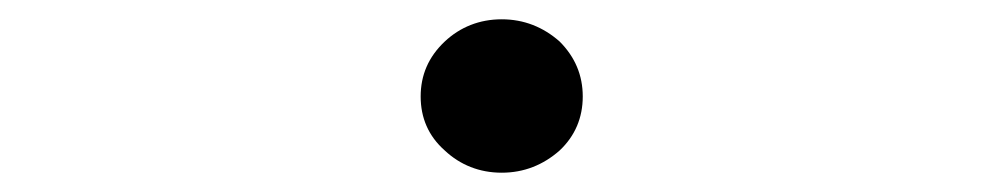

<svg xmlns="http://www.w3.org/2000/svg" viewBox="-20 -477 1040 199"><path d="M500 -298C523 -298 543 -306 560 -321C576 -336 584 -355 584 -377C584 -399 576 -418 560 -434C543 -449 523 -457 500 -457C477 -457 457 -449 441 -434C424 -418 416 -399 416 -377C416 -355 424 -336 441 -321C457 -306 477 -298 500 -298Z"/></svg>

Font: linja lipamanka normal
Style: Regular
Weight: 400
Version: Version 1.000;February 20, 2023;FontCreator 14.0.0.2901 64-b